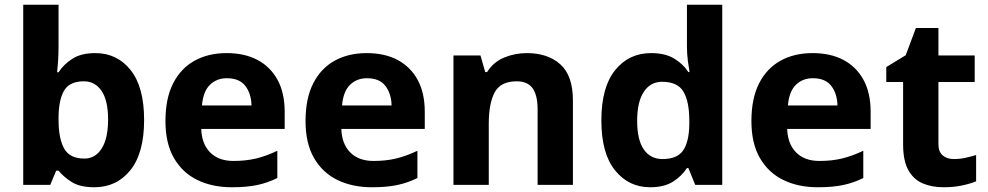

<svg xmlns="http://www.w3.org/2000/svg" viewBox="-20 -780 4170 810"><path d="M227 -583Q227 -552 225 -522Q223 -492 221 -475H227Q249 -509 286 -532.5Q323 -556 382 -556Q474 -556 531 -484.5Q588 -413 588 -274Q588 -134 530 -62Q472 10 378 10Q318 10 283.5 -11.5Q249 -33 227 -60H217L192 0H78V-760H227ZM334 -437Q276 -437 252.5 -401Q229 -365 227 -291V-275Q227 -196 250.5 -153.5Q274 -111 336 -111Q382 -111 409 -153.5Q436 -196 436 -276Q436 -356 408.5 -396.5Q381 -437 334 -437Z M936 -556Q1012 -556 1066.5 -527Q1121 -498 1151 -443Q1181 -388 1181 -308V-236H829Q831 -173 866.5 -137Q902 -101 965 -101Q1018 -101 1061 -111.5Q1104 -122 1150 -144V-29Q1110 -9 1065.5 0.5Q1021 10 958 10Q876 10 813 -20.5Q750 -51 714 -113Q678 -175 678 -269Q678 -365 710.5 -428.5Q743 -492 801 -524Q859 -556 936 -556ZM937 -450Q894 -450 865.5 -422Q837 -394 832 -335H1041Q1040 -385 1015 -417.5Q990 -450 937 -450Z M1527 -556Q1603 -556 1657.5 -527Q1712 -498 1742 -443Q1772 -388 1772 -308V-236H1420Q1422 -173 1457.5 -137Q1493 -101 1556 -101Q1609 -101 1652 -111.5Q1695 -122 1741 -144V-29Q1701 -9 1656.5 0.5Q1612 10 1549 10Q1467 10 1404 -20.5Q1341 -51 1305 -113Q1269 -175 1269 -269Q1269 -365 1301.5 -428.5Q1334 -492 1392 -524Q1450 -556 1527 -556ZM1528 -450Q1485 -450 1456.5 -422Q1428 -394 1423 -335H1632Q1631 -385 1606 -417.5Q1581 -450 1528 -450Z M2203 -556Q2291 -556 2344 -508.5Q2397 -461 2397 -356V0H2248V-319Q2248 -378 2227 -407.5Q2206 -437 2160 -437Q2092 -437 2067 -390.5Q2042 -344 2042 -257V0H1893V-546H2007L2027 -476H2035Q2061 -518 2106.5 -537Q2152 -556 2203 -556Z M2723 10Q2632 10 2574.5 -61.5Q2517 -133 2517 -272Q2517 -412 2575 -484Q2633 -556 2727 -556Q2786 -556 2824 -533Q2862 -510 2884 -476H2889Q2886 -492 2882 -522.5Q2878 -553 2878 -585V-760H3027V0H2913L2884 -71H2878Q2856 -37 2819 -13.5Q2782 10 2723 10ZM2775 -109Q2837 -109 2862 -145.5Q2887 -182 2888 -255V-271Q2888 -351 2863.5 -393Q2839 -435 2773 -435Q2724 -435 2696 -392.5Q2668 -350 2668 -270Q2668 -190 2696 -149.5Q2724 -109 2775 -109Z M3408 -556Q3484 -556 3538.5 -527Q3593 -498 3623 -443Q3653 -388 3653 -308V-236H3301Q3303 -173 3338.5 -137Q3374 -101 3437 -101Q3490 -101 3533 -111.5Q3576 -122 3622 -144V-29Q3582 -9 3537.5 0.5Q3493 10 3430 10Q3348 10 3285 -20.5Q3222 -51 3186 -113Q3150 -175 3150 -269Q3150 -365 3182.5 -428.5Q3215 -492 3273 -524Q3331 -556 3408 -556ZM3409 -450Q3366 -450 3337.5 -422Q3309 -394 3304 -335H3513Q3512 -385 3487 -417.5Q3462 -450 3409 -450Z M4004 -109Q4029 -109 4052 -114Q4075 -119 4098 -126V-15Q4074 -5 4038.5 2.5Q4003 10 3961 10Q3912 10 3873.5 -6Q3835 -22 3812.5 -61.5Q3790 -101 3790 -171V-434H3719V-497L3801 -547L3844 -662H3939V-546H4092V-434H3939V-171Q3939 -140 3957 -124.5Q3975 -109 4004 -109Z"/></svg>

Font: Noto Sans Sora Sompeng
Style: Bold
Weight: 700
Designer: Monotype Design Team. David Williams.
Foundry: Monotype Imaging Inc.
Version: Version 2.101